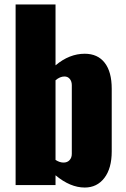

<svg xmlns="http://www.w3.org/2000/svg" viewBox="-20 -830 563 861"><path d="M360 11Q295 11 229 -44V0H50V-810H229V-537Q291 -589 360 -589Q418 -589 449.5 -548.5Q481 -508 481 -432V-151Q481 -75 448 -32Q415 11 360 11ZM265 -101Q282 -101 292 -112Q302 -123 302 -140V-448Q302 -465 293 -476Q284 -487 269 -487Q249 -487 229 -470V-113Q247 -101 265 -101Z"/></svg>

Font: Oswald Heavy
Style: Regular
Weight: 400
Designer: Vernon Adams
Foundry: Vernon Adams
Version: Version 4.101